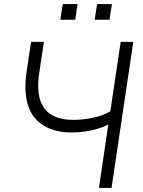

<svg xmlns="http://www.w3.org/2000/svg" viewBox="-20 -925 702 945"><path d="M467 0 513 -312Q490 -300 459.5 -291Q429 -282 397 -277.5Q365 -273 334 -273Q251 -273 195.5 -306.5Q140 -340 118.5 -405Q97 -470 110 -566L133 -719H196L174 -572Q155 -450 197.5 -392.5Q240 -335 340 -335Q385 -335 433.5 -344.5Q482 -354 523 -377L574 -719H636L529 0ZM446 -828 458 -905H531L519 -828ZM277 -828 289 -905H362L350 -828Z"/></svg>

Font: Nunitoga
Style: Light Italic
Weight: 300
Italic angle: -9°
Designer: Vernon Adams
Foundry: Vernon Adams
Version: Version 1.0